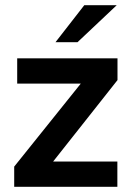

<svg xmlns="http://www.w3.org/2000/svg" viewBox="-20 -717 508 737"><path d="M430.5 0H34.5V-77.5L290 -396H46V-493H431V-409.5L184 -97H430.5ZM277.5 -555H193L303.5 -697H428Z"/></svg>

Font: Acari Sans Neue
Style: Bold
Weight: 700
Designer: Alfredo Marco Pradil (font), Cristiano Sobral (main changes)
Foundry: Hanken Design Co. (font), Cristiano Sobral (main changes)
Version: Version 2.459;March 19, 2022;FontCreator 14.0.0.2808 64-bit;